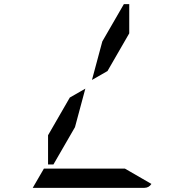

<svg xmlns="http://www.w3.org/2000/svg" viewBox="-20 -907 856 927"><path d="M474 -707 578 -887H604V-746L499 -564L424 -521ZM583 -93 711 -19Q699 0 676 0H140Q140 0 138 0L192 -93H195H226H362H454ZM342 -293 238 -113H212V-254L317 -436L392 -479Z"/></svg>

Font: DSEG14 Modern
Style: Regular
Weight: 400
Designer: Keshikan(Twitter:@keshinomi_88pro)
Version: Version 0.46